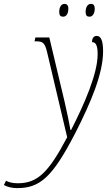

<svg xmlns="http://www.w3.org/2000/svg" viewBox="-158 -729 570 989"><path d="M303 -643C318 -643 330 -658 330 -684C330 -702 323 -709 310 -709C292 -709 283 -689 283 -668C283 -649 290 -643 303 -643ZM167 -643C183 -643 194 -658 194 -684C194 -702 186 -709 174 -709C156 -709 147 -689 147 -668C147 -649 154 -643 167 -643ZM-70 240C48 240 112 184 229 -42C312 -204 373 -352 373 -464C373 -520 362 -544 340 -544C324 -544 316 -531 316 -512C334 -512 345 -498 345 -450C345 -350 278 -196 208 -59H205C199 -93 188 -149 174 -208L96 -536H24L20 -516H30C64 -516 73 -506 84 -463L188 -22C91 162 34 215 -67 215C-92 215 -113 210 -127 202L-138 224C-121 234 -95 240 -70 240Z"/></svg>

Font: Noto Serif Condensed Thin
Style: Italic
Weight: 100
Width: 3
Italic angle: -12°
Designer: Monotype Design Team
Foundry: Monotype Imaging Inc.
Version: Version 2.013